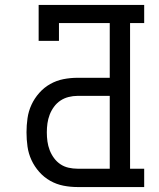

<svg xmlns="http://www.w3.org/2000/svg" viewBox="-20 -755 640 775"><path d="M293 0Q264 0 236 -5.5Q208 -11 183 -25Q158 -39 138.5 -61Q119 -83 107 -109Q95 -135 91 -163.5Q87 -192 87 -221Q87 -249 91 -277.5Q95 -306 107 -332Q119 -358 138.5 -380Q158 -402 183 -416Q208 -430 236 -435.5Q264 -441 293 -441H423V-662H218V-590H136V-735H562V-662H505V-74H562V0ZM293 -74H423V-368H293Q275 -368 257 -363.5Q239 -359 224 -349Q209 -339 198 -324Q187 -309 180.5 -292Q174 -275 171.5 -257Q169 -239 169 -221Q169 -202 171.5 -184Q174 -166 180.5 -149Q187 -132 198 -117Q209 -102 224 -92Q239 -82 257 -78Q275 -74 293 -74Z"/></svg>

Font: Iosevka Plex Etoile
Style: Regular
Weight: 400
Designer: Belleve Invis
Foundry: Belleve Invis
Version: Version 25.1.1; ttfautohint (v1.8.4)